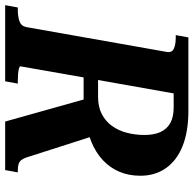

<svg xmlns="http://www.w3.org/2000/svg" viewBox="-45 -727 750 744"><g transform="rotate(90 330.0 -355.0)"><path d="M338 -324 484 -345 569 -80Q574 -67 580 -60.5Q586 -54 596 -51.5Q606 -49 619 -49H626L617 0H429ZM282 -49 273 0H-22L-13 -49H-4Q22 -49 40.5 -55.5Q59 -62 63 -82L159 -625Q163 -646 147 -653.5Q131 -661 104 -661H94L103 -710H387Q468 -710 524 -687.5Q580 -665 609.5 -623Q639 -581 639 -524Q639 -479 623.5 -442.5Q608 -406 578.5 -378.5Q549 -351 507.5 -334Q466 -317 415 -310Q405 -309 395 -307.5Q385 -306 375 -305Q365 -304 354 -304H258L215 -59Q215 -56 223.5 -53.5Q232 -51 245.5 -50Q259 -49 272 -49ZM374 -653H320L268 -360H333Q372 -360 400 -374.5Q428 -389 446 -414Q464 -439 472.5 -471.5Q481 -504 481 -540Q481 -577 469.5 -602Q458 -627 434.5 -640Q411 -653 374 -653Z"/></g></svg>

Font: Roboto Serif 72pt SemiCondensed SemiBold
Style: Italic
Weight: 600
Width: 4
Italic angle: -10°
Designer: Greg Gazdowicz
Foundry: Commercial Type
Version: Version 1.008